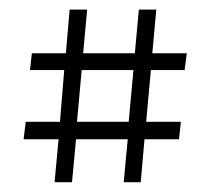

<svg xmlns="http://www.w3.org/2000/svg" viewBox="-20 -431 432 397"><path d="M246.1 -179.2 255.9 -286.1H148.9L139.2 -179.2ZM244.1 -143.1H137.2L128.9 -54.2H92.8L101.1 -143.1H28.8L33.2 -179.2H104L112.8 -286.1H42L45.9 -320.8H116.2L124 -411.1H160.2L151.9 -320.8H258.8L267.1 -411.1H303.2L294.9 -320.8H366.2L361.8 -286.1H292L282.2 -179.2H354L350.1 -143.1H278.8L271 -54.2H235.8Z"/></svg>

Font: RawengulkPcs
Style: Regular
Weight: 400
Version: Version 0.92